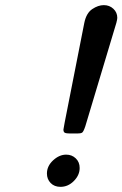

<svg xmlns="http://www.w3.org/2000/svg" viewBox="-20 -725 475 745"><path d="M162.1 -51.8Q162.1 -80.6 186 -102.8Q210 -125 236.8 -125Q258.8 -125 273.9 -110.6Q289.1 -96.2 289.1 -73.2Q289.1 -45.4 266.6 -22.7Q244.1 0 214.8 0Q190.9 0 176.5 -14.9Q162.1 -29.8 162.1 -51.8ZM226.1 -222.2 231 -250 307.1 -636.2Q314.9 -674.3 337.9 -689.7Q360.8 -705.1 382.8 -705.1Q404.8 -705.1 419.9 -690.9Q435.1 -676.8 435.1 -655.8Q435.1 -644.5 420.9 -601.1L311 -234.9Q303.2 -211.9 297.9 -210Q293 -207 278.8 -207H252.9Q237.8 -207 231.9 -209.7Q226.1 -212.4 226.1 -222.2Z"/></svg>

Font: CMU Concrete
Style: BoldItalic
Weight: 700
Italic angle: -14.04°
Version: Version 0.7.0